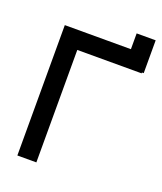

<svg xmlns="http://www.w3.org/2000/svg" viewBox="-152 -939 877 1038"><g transform="rotate(20 286.5 -420.5)"><path d="M562.5 -840.8V-651.9H552.2V-647H182.1V0H72.8V-750H453.1V-840.8Z"/></g></svg>

Font: Manrope3 Semibold
Style: Regular
Weight: 600
Width: 4
Designer: Mikhail Sharanda
Foundry: Mikhail Sharanda
Version: Version 3.000;PS 003.000;hotconv 1.0.88;makeotf.lib2.5.64775